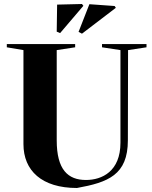

<svg xmlns="http://www.w3.org/2000/svg" viewBox="-20 -920 759 958"><path d="M355 -700H14V-684L97 -670V-201C97 -69 188 18 364 18C519 -10 618 -47 618 -220L619 -670L711 -684V-700H489V-684L581 -670V-208C581 -65 489 -22 409 -22C319 -22 263 -73 263 -220V-670L355 -684ZM280 -755 396 -891 389 -900 265 -897 263 -762ZM389 -752 558 -881 552 -890 426 -899 372 -761Z"/></svg>

Font: Mazius Display
Style: Bold
Weight: 700
Designer: Alberto Casagrande & Collletttivo
Foundry: Collletttivo
Version: Version 2.000;Glyphs 3.2 (3221)